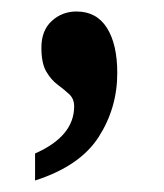

<svg xmlns="http://www.w3.org/2000/svg" viewBox="-20 -160 285 334"><path d="M41 107Q109 77 109 25Q109 12 100.5 4Q92 -4 80.5 -12.5Q69 -21 60.5 -35.5Q52 -50 52 -77Q52 -107 70 -123.5Q88 -140 113 -140Q148 -140 166 -111.5Q184 -83 184 -33Q184 28 151.5 78.5Q119 129 41 154Z"/></svg>

Font: Noto Serif Ethiopic ExtraCondensed
Style: Bold
Weight: 700
Width: 2
Designer: Monotype Design Team
Foundry: Monotype Imaging Inc.
Version: Version 2.102; ttfautohint (v1.8.4.7-5d5b)